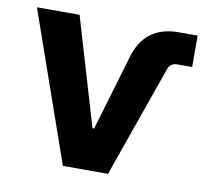

<svg xmlns="http://www.w3.org/2000/svg" viewBox="-66 -619 750 691"><g transform="rotate(10 309.0 -273.0)"><path d="M206.1 0 15.1 -545.9H170.9L287.6 -151.9H293.5L375 -426.3Q408.7 -545.9 533.2 -545.9H602.5V-431.2H548.3Q522.9 -431.2 514.6 -407.2L371.1 0Z"/></g></svg>

Font: Inter
Style: Bold
Weight: 700
Designer: Rasmus Andersson
Foundry: rsms
Version: Version 4.001;git-9221beed3